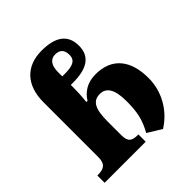

<svg xmlns="http://www.w3.org/2000/svg" viewBox="-211 -906 1064 1064"><g transform="rotate(-45 321.0 -373.5)"><path d="M455 18C545 -39 598 -134 598 -239C598 -378 532 -461 405 -461C336 -461 295 -429 269 -388H260C265 -433 266 -470 266 -498V-516H284C390 -516 452 -551 452 -638C452 -728 389 -765 286 -765C165 -765 91 -690 91 -555V-125C91 -70 65 -57 19 -57H15V0H337V-57H333C286 -57 267 -70 267 -122V-228C267 -323 287 -367 344 -367C392 -367 421 -330 421 -235C421 -148 410 -98 373 -32ZM266 -583V-615C266 -670 288 -697 324 -697C358 -697 379 -680 379 -639C379 -598 350 -583 290 -583Z"/></g></svg>

Font: Noto Serif Georgian Extra
Style: Regular
Weight: 800
Designer: Monotype Design Team
Foundry: Monotype Imaging Inc.
Version: Version 1.901